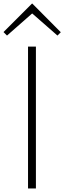

<svg xmlns="http://www.w3.org/2000/svg" viewBox="-65 -1076 367 1096"><path d="M282 -892 263 -873 119 -999 116 -997 -25 -873 -45 -893 118 -1056 120 -1055ZM140 0H95V-810H140Z"/></svg>

Font: TypoPRO Sinkin Sans
Style: 200 X Light
Weight: 200
Designer: Keith Bates
Foundry: K-Type
Version: Sinkin Sans (version 1.0)  by Keith Bates   •   © 2014   www